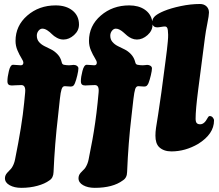

<svg xmlns="http://www.w3.org/2000/svg" viewBox="-20 -737 1079 947"><path d="M448.2 -317.4Q435.1 -317.4 420.2 -316.4Q405.3 -315.4 400.4 -315.4Q389.6 -315.4 384.3 -320.1Q378.9 -324.7 378.9 -336.9Q378.9 -356.9 386.7 -387.2Q394.5 -417.5 407.7 -417.5Q414.1 -417.5 426.3 -416.3Q438.5 -415 444.8 -415Q457.5 -415 457.5 -428.2Q457.5 -435.5 447.8 -450.9Q438 -466.3 428.5 -488.5Q418.9 -510.7 418.9 -535.2Q418.9 -609.9 477.1 -660.2Q535.2 -710.4 617.2 -710.4Q663.6 -710.4 694.1 -689.5Q724.6 -668.5 731 -632.3Q732.9 -647.9 746.8 -659.4Q760.7 -670.9 788.6 -682.6Q822.8 -696.8 871.6 -707Q920.4 -717.3 966.3 -717.3Q986.3 -717.3 998.5 -705.6Q1010.7 -693.8 1010.7 -675.3Q1010.7 -661.1 1002.7 -621.6Q994.6 -582 990.7 -550.3L957 -290.5Q944.8 -194.8 944.8 -152.3Q944.8 -136.2 950.2 -130.1Q955.6 -124 967.3 -124Q987.8 -124 1003.4 -154.3Q1003.9 -155.3 1004.9 -156.7Q1005.9 -158.2 1006.3 -158.9Q1006.8 -159.7 1007.8 -160.9Q1008.8 -162.1 1009.3 -162.6Q1009.8 -163.1 1010.7 -163.6Q1011.7 -164.1 1012.7 -164.3Q1013.7 -164.6 1014.6 -164.6Q1023.4 -164.6 1029.5 -157.5Q1035.6 -150.4 1035.6 -142.6Q1035.6 -76.2 957.5 -27.3Q893.6 9.8 825.7 9.8Q787.1 9.8 764.6 -11.7Q746.6 -29.8 746.6 -67.9Q746.6 -86.4 749.5 -106.2Q752.4 -126 760.3 -174.3Q768.1 -222.7 775.9 -280.8L796.4 -436Q800.8 -468.8 803.2 -489.5Q805.7 -510.3 807.6 -531.7Q809.6 -553.2 809.3 -565.4Q809.1 -577.6 807.9 -587.9Q806.6 -598.1 803 -602.3Q799.3 -606.4 793.9 -606.4Q786.1 -606.4 774.4 -604.2Q762.7 -602.1 755.4 -602.1Q737.8 -602.1 732.4 -616.2V-615.7Q732.4 -585.9 707.8 -564Q683.1 -542 655.3 -542Q641.6 -542 629.2 -547.6Q616.7 -553.2 607.4 -561Q598.1 -568.8 589.6 -576.7Q581.1 -584.5 571 -590.1Q561 -595.7 551.3 -595.7Q540.5 -595.7 532.2 -585.2Q523.9 -574.7 523.9 -561Q523.9 -542.5 534.7 -530Q545.4 -517.6 561.5 -509.5Q577.6 -501.5 594.7 -493.2Q611.8 -484.9 626.5 -469.2Q641.1 -453.6 647 -430.7Q648.9 -419.4 658.2 -417.5Q671.4 -415 683.6 -415Q690.9 -415 697 -416Q703.1 -417 705.6 -417Q715.8 -417 722.7 -412.1Q729.5 -407.2 729.5 -399.9Q729.5 -388.7 724.1 -366Q718.8 -343.3 712.4 -326.7Q708 -317.4 703.6 -313.7Q699.2 -310.1 690.9 -310.1Q686.5 -310.1 676.8 -311Q667 -312 662.1 -312Q651.4 -312 646.7 -297.4Q642.1 -282.7 638.2 -249.5L628.4 -163.1Q612.8 -33.2 606.9 111.8Q606.4 140.1 585.9 152.8Q536.6 189.5 447.3 189.5Q413.1 189.5 390.1 176.5Q367.2 163.6 367.2 142.1Q367.2 127.4 377.4 115.7Q380.4 111.8 388.4 104.2Q396.5 96.7 399.9 91.8Q412.6 72.8 417 49.8Q429.7 -13.7 436 -48.6Q442.4 -83.5 449.5 -132.3Q456.5 -181.2 461.4 -229.5L466.3 -280.3Q470.2 -317.4 448.2 -317.4ZM85.4 -317.4Q72.3 -317.4 57.6 -316.4Q43 -315.4 38.1 -315.4Q27.3 -315.4 22 -320.1Q16.6 -324.7 16.6 -336.9Q16.6 -356.9 23.9 -387.2Q31.2 -417.5 44.4 -417.5Q50.8 -417.5 63.5 -416.3Q76.2 -415 82.5 -415Q95.2 -415 95.2 -428.2Q95.2 -435.5 85.4 -450.9Q75.7 -466.3 66.2 -488.5Q56.6 -510.7 56.6 -535.2Q56.6 -609.9 114.5 -660.2Q172.4 -710.4 254.4 -710.4Q306.2 -710.4 337.9 -684.8Q369.6 -659.2 369.6 -615.7Q369.6 -585.9 345.2 -564Q320.8 -542 293 -542Q276.4 -542 261 -550.3Q245.6 -558.6 235.8 -568.8Q226.1 -579.1 213.4 -587.4Q200.7 -595.7 189 -595.7Q178.2 -595.7 169.9 -585.2Q161.6 -574.7 161.6 -561Q161.6 -542.5 172.4 -530Q183.1 -517.6 199.2 -509.5Q215.3 -501.5 232.2 -493.2Q249 -484.9 263.9 -469.2Q278.8 -453.6 284.2 -430.7Q286.1 -419.4 295.4 -417.5Q308.6 -415 320.8 -415Q328.1 -415 334 -416Q339.8 -417 342.8 -417Q353 -417 359.9 -411.9Q366.7 -406.7 366.7 -399.9Q366.7 -388.2 361.3 -365.5Q356 -342.8 349.6 -326.7Q345.7 -317.4 341.3 -313.7Q336.9 -310.1 328.6 -310.1Q324.2 -310.1 314 -311Q303.7 -312 299.3 -312Q288.6 -312 283.7 -296.9Q278.8 -281.7 275.4 -249.5L266.1 -163.1Q250 -26.9 244.1 111.8Q243.2 140.6 223.6 152.8Q201.2 169.4 164.6 179.4Q127.9 189.5 85 189.5Q50.8 189.5 27.6 176.5Q4.4 163.6 4.4 142.1Q4.4 127.9 15.1 115.7Q17.6 112.3 25.6 104.5Q33.7 96.7 37.1 91.8Q49.3 74.2 54.2 49.8Q88.9 -121.6 99.1 -229.5L104 -280.3Q107.9 -317.4 85.4 -317.4Z"/></svg>

Font: Cooper* ExtraBold
Style: Italic
Weight: 800
Italic angle: -7°
Designer: Owen Earl
Foundry: indestructible type*
Version: Version 0.001